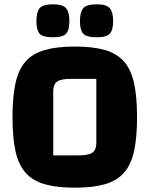

<svg xmlns="http://www.w3.org/2000/svg" viewBox="-20 -856 694 891"><path d="M38 -312Q38 -407 52 -470.5Q66 -534 99 -571Q132 -608 188 -624Q244 -640 327 -640Q411 -640 466.5 -624Q522 -608 555 -571Q588 -534 602 -470.5Q616 -407 616 -312Q616 -217 602 -154Q588 -91 555 -54Q522 -17 466.5 -1Q411 15 327 15Q244 15 188 -1Q132 -17 99 -54Q66 -91 52 -154Q38 -217 38 -312ZM227 -135H346Q392 -135 409.5 -148Q427 -161 427 -193V-490H307Q262 -490 244.5 -477Q227 -464 227 -432ZM429 -683Q381 -683 366 -700Q351 -717 351 -758Q351 -799 366 -817.5Q381 -836 429 -836Q475 -836 490 -817.5Q505 -799 505 -758Q505 -717 490 -700Q475 -683 429 -683ZM226 -683Q178 -683 163.5 -700Q149 -717 149 -758Q149 -799 163.5 -817.5Q178 -836 226 -836Q272 -836 287 -817.5Q302 -799 302 -758Q302 -717 287 -700Q272 -683 226 -683Z"/></svg>

Font: Changa
Style: Bold
Weight: 700
Designer: Eduardo Rodriguez Tunni
Foundry: Eduardo Rodriguez Tunni
Version: Version 3.002; ttfautohint (v1.8.2)